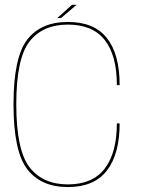

<svg xmlns="http://www.w3.org/2000/svg" viewBox="-20 -771 590 796"><path d="M261.5 4.5Q370.5 4.5 423.2 -64Q476 -132.5 476 -259.5H464.5Q464.5 -137.5 414.2 -72Q364 -6.5 261.5 -6.5Q157.5 -6.5 102.5 -77.5Q47.5 -148.5 47.5 -338.5Q47.5 -528.5 102.2 -598.8Q157 -669 261.5 -669Q364 -669 414.2 -605.2Q464.5 -541.5 464.5 -418H476Q476 -546.5 423.2 -613.2Q370.5 -680 261.5 -680Q149.5 -680 92.8 -606.5Q36 -533 36 -338.5Q36 -143.5 93 -69.5Q150 4.5 261.5 4.5ZM217 -696H233L297.5 -751H278.5Z"/></svg>

Font: Anybody Thin
Style: Regular
Weight: 100
Designer: Tyler Finck
Foundry: Etcetera Type Company
Version: Version 1.114;gftools[0.9.25]